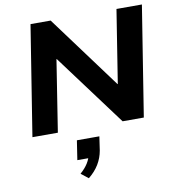

<svg xmlns="http://www.w3.org/2000/svg" viewBox="-105 -800 1124 1212"><g transform="rotate(-10 457.0 -194.0)"><path d="M60 0 172 -705H301L647 -237H649L723 -705H886L774 0H638L297 -459H295L223 0ZM366 317 319 280Q351 252 368.5 223.5Q386 195 389 171L414 192H314L333 68H477L464 157Q456 203 432 243Q408 283 366 317Z"/></g></svg>

Font: Nunito Sans 7pt SemiExpanded ExtraBold
Style: Italic
Weight: 800
Width: 6
Italic angle: -9°
Designer: Vernon Adams
Foundry: Vernon Adams
Version: Version 3.101;gftools[0.9.27]